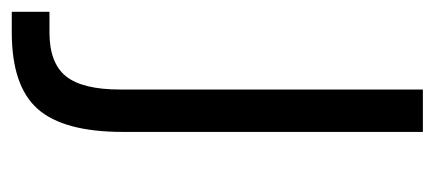

<svg xmlns="http://www.w3.org/2000/svg" viewBox="-258 -313 738 326"><g transform="rotate(90 111.0 -150.0)"><path d="M-32 135H3Q55 135 77.5 107Q100 79 100 15V-499H172V10Q172 111 133 155Q94 199 3 199H-32Z"/></g></svg>

Font: Stavian Regular
Style: Regular
Weight: 400
Version: Version 1.000; ttfautohint (v1.6)